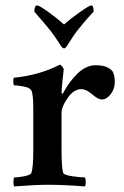

<svg xmlns="http://www.w3.org/2000/svg" viewBox="-20 -666 445 690"><path d="M210 -578.1Q233.4 -598.6 267.1 -622.6Q300.8 -646.5 308.6 -646.5Q316.4 -646.5 316.4 -624Q315.4 -623 307.1 -614.3Q298.8 -605.5 284.7 -588.9Q270.5 -572.3 255.9 -553.7Q247.1 -542 234.9 -522.9Q222.7 -503.9 220.7 -501Q214.8 -492.2 210.9 -492.2Q204.1 -492.2 199.2 -501Q176.8 -536.1 162.1 -554.7Q143.6 -578.1 103.5 -624Q103.5 -646.5 113.3 -646.5Q121.1 -646.5 154.3 -622.6Q187.5 -598.6 210 -578.1ZM324.2 -431.6Q367.2 -431.6 384.8 -409.2Q392.6 -393.6 392.6 -372.1Q392.6 -346.7 377.9 -327.6Q363.3 -308.6 346.7 -308.6Q339.8 -308.6 333.5 -311.5Q327.1 -314.5 318.4 -321.3Q309.6 -328.1 307.6 -330.1Q288.1 -345.7 272.5 -345.7Q245.1 -345.7 223.1 -314Q201.2 -282.2 201.2 -261.7V-127Q201.2 -62.5 207 -44.9Q210 -37.1 239.3 -32.7Q268.6 -28.3 285.2 -28.3Q288.1 -23.4 288.1 -11.7Q288.1 0 285.2 3.9Q207 -2 152.3 -2Q109.4 -2 31.2 3.9Q28.3 0 28.3 -11.7Q28.3 -23.4 31.2 -28.3Q44.9 -28.3 67.4 -32.7Q89.8 -37.1 92.8 -44.9Q99.6 -62.5 99.6 -127V-275.4Q99.6 -327.1 92.8 -340.8Q87.9 -350.6 65.9 -355Q43.9 -359.4 30.3 -359.4Q28.3 -361.3 27.8 -373Q27.3 -384.8 30.3 -386.7Q120.1 -395.5 195.3 -433.6Q199.2 -432.6 204.1 -426.3Q209 -419.9 209 -417Q208 -411.1 204.6 -376.5Q201.2 -341.8 201.2 -333Q202.1 -328.1 206.1 -330.1Q226.6 -370.1 257.8 -400.9Q289.1 -431.6 324.2 -431.6Z"/></svg>

Font: Crimson
Style: Semibold
Weight: 600
Version: Version 0.8